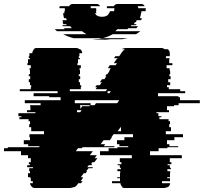

<svg xmlns="http://www.w3.org/2000/svg" viewBox="-95 -940 1019 960"><path d="M775 -409H740V-389H750V-379H687V-374H697V-359H712V-354H702V-344H748V-334H755V-319H751V-304H760V-284H734V-269H820V-254H777V-239H740V-219H752V-209H796V-204H742V-199H698V-184H655V-164H814V-149H754V-129H762V-119H743V-114H754V-104H756V-99H760V-94H742V-84H756V-74H755V-54H741V-49H755V-34H715V-24H756Q754 -10 744 -4H739Q734 0 724 0H528Q519 0 514 -4H519Q509 -10 507 -24H465V-34H505V-49H491V-54H505V-74H506V-84H492V-94H510V-99H506V-104H504V-114H493V-119H512V-129H504V-149H564V-164H405V-184H448V-199H492V-204H546V-209H502V-219H490V-239H527V-254H570V-269H473L462 -254H465L454 -239H423L408 -219H431L424 -209H479L475 -204H318L314 -199H295L284 -184H369L354 -164H389L378 -149H392L377 -129H367L360 -119H366L363 -114H349L341 -104H370L367 -99H348L336 -84H341L333 -74H324L309 -54H321L317 -49H319L308 -34H318L310 -24H297L296 -23Q292 -17 287.5 -12Q283 -7 276 -4H273Q269 -3 264 -1.5Q259 0 252 0H79Q70 0 65 -4H68Q57 -10 55 -24H69V-34H59V-49H57V-54H45V-74H55V-84H51V-99H70V-104H41V-114H55V-119H49V-129H59V-149H45V-164H10V-184H-75V-199H-56V-204H102V-209H46V-219H24V-239H55V-254H52V-269H125V-284H61V-304H51V-319H55V-334H48V-344H2V-354H12V-359H-3V-374H82V-379H40V-389H57V-409H55V-414H108V-424H29V-439H208V-454H151V-459H73V-474H193V-484H4V-494H59V-504H61V-514H55V-529H49V-544H56V-559H49V-569H55V-589H53V-599H59V-614H42V-624H45V-644H55V-649H49V-659H52V-674H66Q68 -687 76 -694H72Q80 -700 89 -700H285Q295 -700 302 -694H306Q316 -686 316 -674H302V-659H299V-649H305V-644H295V-624H292V-614H309V-599H303V-589H305V-569H299V-559H306V-544H299V-529H305V-514H311V-504H309V-494H254V-484H434L441 -494H383L390 -504H381L388 -514H404L414 -529H404L415 -544H427L437 -559H431L438 -569H442L452 -584H451L454 -589H452L459 -599H444L454 -614H483L490 -624H474L488 -644H489L493 -649H475L482 -659H501L513 -677Q517 -682 521 -686.5Q525 -691 530 -694H513Q524 -700 538 -700H711Q721 -700 728 -694H744Q754 -686 754 -674V-659H735V-649H753V-644H751V-624H767V-614H738V-599H753V-589H755V-584H756V-569H752V-559H758V-544H746V-529H756V-514H740V-504H749V-494H806V-484H831V-474H695V-459H797V-454H805V-439H904V-424H798V-414H775ZM459 -484H443V-474H452ZM279 -439V-424H358V-414H378L385 -424H491L501 -439ZM316 -409H352L355 -414H305V-409H307V-395ZM306 -379 313 -389H290V-379ZM510 -284V-304H508L493 -284ZM610 -874Q609 -869 608.5 -864Q608 -859 606 -854L604 -849H614Q613 -847 612.5 -844Q612 -841 610 -839H588Q587 -837 586.5 -834Q586 -831 584 -829H580L574 -819H588Q585 -816 584 -814H562Q561 -812 558 -809H595Q591 -803 587 -799H547L542 -794H492Q490 -792 487 -789Q484 -786 481 -784H607Q602 -780 596.5 -776.5Q591 -773 585 -769H469Q446 -756 418 -749H544Q537 -748 530.5 -746.5Q524 -745 517 -744H458Q437 -741 412 -741Q387 -741 366 -744H425Q418 -745 411.5 -746.5Q405 -748 398 -749H273Q258 -753 245 -758Q232 -763 221 -769H337Q331 -773 325.5 -776.5Q320 -780 315 -784H190Q187 -786 184 -789Q181 -792 179 -794H229L224 -799H264Q260 -805 256 -809H220Q219 -811 216 -814H239L236 -819H222Q221 -821 220 -824Q219 -827 217 -829H221L217 -839H239L235 -849H225Q225 -851 224.5 -852Q224 -853 224 -854Q223 -859 222 -864Q221 -869 220 -874H227L226 -884H230Q229 -888 229 -891.5Q229 -895 229 -899H202V-901Q202 -905 204 -909H251Q253 -914 257.5 -917Q262 -920 269 -920H388Q401 -920 405 -909H358Q359 -907 359 -901V-899H386Q386 -895 386 -891.5Q386 -888 387 -884H384L387 -874H380Q388 -856 415 -856Q442 -856 450 -874H451Q453 -878 455 -884H475Q476 -888 476.5 -891.5Q477 -895 477 -899H439V-901Q439 -905 441 -909H474Q480 -920 492 -920H611Q624 -920 628 -909H594Q596 -905 596 -901V-899H634Q634 -895 633.5 -891.5Q633 -888 633 -884H612Q612 -882 612 -879Q612 -876 611 -874Z"/></svg>

Font: Rubik Glitch
Style: Regular
Weight: 400
Designer: Hubert and Fischer, NaN
Foundry: Hubert and Fischer, NaN
Version: Version 2.200